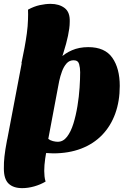

<svg xmlns="http://www.w3.org/2000/svg" viewBox="-42 -774 661 994"><path d="M233 20Q221 20 202.5 18.5Q184 17 167 17L-8 -34L77 -481L269 -473Q294 -498 331 -514Q368 -530 415 -530Q501 -530 539.5 -475Q578 -420 578 -329Q578 -250 554.5 -185.5Q531 -121 486.5 -75Q442 -29 378 -4.5Q314 20 233 20ZM73 200Q27 200 2.5 176.5Q-22 153 -22 99Q-22 82 -21.5 67.5Q-21 53 -19 36.5Q-17 20 -14 -1Q-11 -22 -5 -52L201 -8Q197 12 192 47Q187 82 187 111Q187 125 188.5 139Q190 153 194 166Q167 182 135 191Q103 200 73 200ZM257 -40Q285 -40 305 -66Q325 -92 338 -134Q351 -176 359 -225Q367 -274 370 -320Q373 -366 373 -400Q373 -423 367.5 -442.5Q362 -462 339 -462Q317 -462 302.5 -445.5Q288 -429 279 -404.5Q270 -380 264.5 -354.5Q259 -329 256 -310L208 -55Q218 -47 232 -43.5Q246 -40 257 -40ZM268 -444 69 -447Q78 -489 85 -527Q92 -565 97 -601.5Q102 -638 103 -674Q104 -687 103.5 -699.5Q103 -712 103 -724Q134 -741 164 -747.5Q194 -754 220 -754Q264 -754 292.5 -732.5Q321 -711 319 -661Q319 -644 316.5 -626Q314 -608 310 -588.5Q306 -569 300 -547Q294 -525 286 -499.5Q278 -474 268 -444Z"/></svg>

Font: Sansita Swashed Light Black
Style: Regular
Weight: 900
Version: Version 1.003